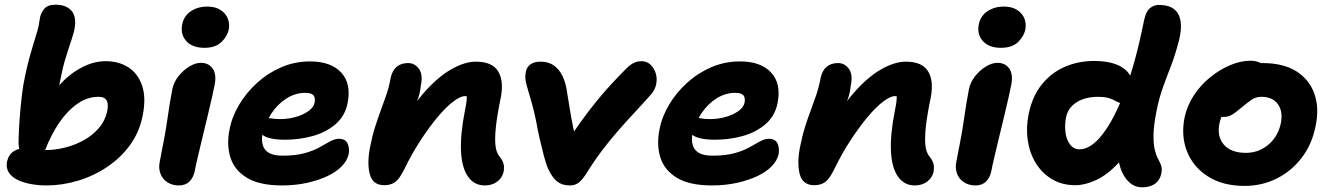

<svg xmlns="http://www.w3.org/2000/svg" viewBox="-20 -781 5675 819"><path d="M178 10Q146 10 114 4.5Q82 -1 56.5 -13Q31 -25 18 -44.5Q5 -64 10 -92Q17 -122 39 -136Q61 -150 94 -150Q111 -150 133 -145.5Q155 -141 178 -141Q214 -141 255.5 -151Q297 -161 335 -181.5Q373 -202 401 -234Q429 -266 438 -310Q441 -327 439 -340Q437 -353 428 -360.5Q419 -368 400 -368Q353 -368 311 -339Q269 -310 234 -259.5Q199 -209 173 -142Q165 -121 151 -109.5Q137 -98 117 -98Q92 -98 75.5 -118Q59 -138 59 -174Q60 -226 64 -278Q68 -330 73.5 -375.5Q79 -421 86 -452Q96 -500 105.5 -535Q115 -570 123.5 -597Q132 -624 139 -647.5Q146 -671 149 -696Q152 -723 167.5 -742Q183 -761 216 -761Q263 -761 285.5 -734.5Q308 -708 297 -653Q293 -636 286.5 -616Q280 -596 272 -572Q264 -548 256 -520.5Q248 -493 242 -462Q234 -422 227 -389.5Q220 -357 217 -314L188 -353Q212 -398 250.5 -436Q289 -474 336 -497Q383 -520 431 -520Q487 -520 528 -493.5Q569 -467 586.5 -414.5Q604 -362 588 -285Q574 -216 534 -161.5Q494 -107 436.5 -68.5Q379 -30 312 -10Q245 10 178 10Z M743 10Q715 10 694 -3.5Q673 -17 664.5 -40Q656 -63 661 -89Q674 -154 682 -198.5Q690 -243 694.5 -276Q699 -309 704 -338.5Q709 -368 715 -400Q721 -430 741 -455.5Q761 -481 787 -497Q813 -513 837 -513Q869 -513 886.5 -489.5Q904 -466 896 -421Q892 -401 884 -364.5Q876 -328 865 -283.5Q854 -239 843.5 -194.5Q833 -150 824 -112.5Q815 -75 811 -53Q805 -23 788 -6.5Q771 10 743 10ZM852 -577Q801 -577 775 -605.5Q749 -634 757 -676Q764 -713 794 -733Q824 -753 864 -753Q899 -753 921.5 -738Q944 -723 952 -701Q960 -679 956 -657Q951 -628 925.5 -602.5Q900 -577 852 -577Z M1183 10Q1087 10 1033.5 -22.5Q980 -55 963 -109Q946 -163 959 -228Q969 -282 999.5 -333.5Q1030 -385 1076 -427Q1122 -469 1179.5 -494Q1237 -519 1303 -519Q1391 -519 1435 -472Q1479 -425 1463 -342Q1452 -286 1411 -251Q1370 -216 1313 -200.5Q1256 -185 1196 -185Q1127 -185 1099.5 -205.5Q1072 -226 1076 -250Q1079 -264 1087.5 -271.5Q1096 -279 1111 -279Q1121 -279 1136 -276Q1151 -273 1177 -273Q1209 -273 1241 -282Q1273 -291 1295.5 -307Q1318 -323 1322 -343Q1326 -364 1317 -374.5Q1308 -385 1282 -385Q1240 -385 1202 -361Q1164 -337 1137 -296Q1110 -255 1099 -206Q1095 -183 1101 -162Q1107 -141 1127 -129Q1147 -117 1185 -117Q1241 -117 1279 -127.5Q1317 -138 1342.5 -152.5Q1368 -167 1388 -178Q1408 -189 1425 -189Q1454 -189 1463 -168Q1472 -147 1467 -122Q1461 -96 1438 -72Q1415 -48 1377 -30Q1339 -12 1289.5 -1Q1240 10 1183 10Z M2048 10Q2003 10 1976.5 -27.5Q1950 -65 1946.5 -135.5Q1943 -206 1963 -308Q1968 -332 1970 -348.5Q1972 -365 1970.5 -376Q1969 -387 1963.5 -395.5Q1958 -404 1948 -411Q1973 -411 1989.5 -402.5Q2006 -394 2012 -377.5Q2018 -361 2010 -333Q1998 -355 1987.5 -363Q1977 -371 1963 -371Q1944 -371 1913 -347.5Q1882 -324 1846.5 -281.5Q1811 -239 1774 -182.5Q1737 -126 1705 -60Q1685 -19 1666.5 -5Q1648 9 1619 9Q1571 9 1558 -36Q1545 -81 1558 -151Q1568 -202 1580 -239.5Q1592 -277 1604 -309.5Q1616 -342 1627.5 -375Q1639 -408 1647 -451Q1654 -481 1672.5 -496.5Q1691 -512 1721 -512Q1749 -512 1767 -487.5Q1785 -463 1775 -415Q1772 -387 1764.5 -364.5Q1757 -342 1746 -317Q1735 -292 1723 -256Q1711 -220 1698 -165L1670 -208Q1725 -312 1784.5 -381Q1844 -450 1902.5 -484Q1961 -518 2010 -518Q2080 -518 2105 -476.5Q2130 -435 2116 -364Q2101 -292 2095.5 -241.5Q2090 -191 2093.5 -160Q2097 -129 2112 -112Q2123 -98 2127.5 -83.5Q2132 -69 2128 -47Q2122 -22 2100.5 -6Q2079 10 2048 10Z M2411 10Q2378 10 2357 -6.5Q2336 -23 2319 -59Q2309 -81 2300 -116Q2291 -151 2282 -189.5Q2273 -228 2268 -259Q2258 -307 2249 -339.5Q2240 -372 2233 -394.5Q2226 -417 2222.5 -435Q2219 -453 2223 -474Q2226 -494 2242 -506Q2258 -518 2285 -518Q2320 -518 2343 -501.5Q2366 -485 2380 -455.5Q2394 -426 2399 -387Q2405 -352 2411 -313.5Q2417 -275 2425 -237.5Q2433 -200 2442 -165L2398 -173Q2429 -222 2459 -263.5Q2489 -305 2519.5 -343Q2550 -381 2582.5 -416.5Q2615 -452 2652 -489Q2668 -505 2683 -512.5Q2698 -520 2717 -520Q2739 -520 2754.5 -505.5Q2770 -491 2777 -469Q2784 -447 2779 -422Q2777 -411 2771.5 -399.5Q2766 -388 2756 -377Q2715 -331 2680 -293.5Q2645 -256 2612.5 -218.5Q2580 -181 2547 -137.5Q2514 -94 2478 -36Q2461 -11 2446.5 -0.5Q2432 10 2411 10Z M3017 10Q2921 10 2867.5 -22.5Q2814 -55 2797 -109Q2780 -163 2793 -228Q2803 -282 2833.5 -333.5Q2864 -385 2910 -427Q2956 -469 3013.5 -494Q3071 -519 3137 -519Q3225 -519 3269 -472Q3313 -425 3297 -342Q3286 -286 3245 -251Q3204 -216 3147 -200.5Q3090 -185 3030 -185Q2961 -185 2933.5 -205.5Q2906 -226 2910 -250Q2913 -264 2921.5 -271.5Q2930 -279 2945 -279Q2955 -279 2970 -276Q2985 -273 3011 -273Q3043 -273 3075 -282Q3107 -291 3129.5 -307Q3152 -323 3156 -343Q3160 -364 3151 -374.5Q3142 -385 3116 -385Q3074 -385 3036 -361Q2998 -337 2971 -296Q2944 -255 2933 -206Q2929 -183 2935 -162Q2941 -141 2961 -129Q2981 -117 3019 -117Q3075 -117 3113 -127.5Q3151 -138 3176.5 -152.5Q3202 -167 3222 -178Q3242 -189 3259 -189Q3288 -189 3297 -168Q3306 -147 3301 -122Q3295 -96 3272 -72Q3249 -48 3211 -30Q3173 -12 3123.5 -1Q3074 10 3017 10Z M3882 10Q3837 10 3810.5 -27.5Q3784 -65 3780.5 -135.5Q3777 -206 3797 -308Q3802 -332 3804 -348.5Q3806 -365 3804.5 -376Q3803 -387 3797.5 -395.5Q3792 -404 3782 -411Q3807 -411 3823.5 -402.5Q3840 -394 3846 -377.5Q3852 -361 3844 -333Q3832 -355 3821.5 -363Q3811 -371 3797 -371Q3778 -371 3747 -347.5Q3716 -324 3680.5 -281.5Q3645 -239 3608 -182.5Q3571 -126 3539 -60Q3519 -19 3500.5 -5Q3482 9 3453 9Q3405 9 3392 -36Q3379 -81 3392 -151Q3402 -202 3414 -239.5Q3426 -277 3438 -309.5Q3450 -342 3461.5 -375Q3473 -408 3481 -451Q3488 -481 3506.5 -496.5Q3525 -512 3555 -512Q3583 -512 3601 -487.5Q3619 -463 3609 -415Q3606 -387 3598.5 -364.5Q3591 -342 3580 -317Q3569 -292 3557 -256Q3545 -220 3532 -165L3504 -208Q3559 -312 3618.5 -381Q3678 -450 3736.5 -484Q3795 -518 3844 -518Q3914 -518 3939 -476.5Q3964 -435 3950 -364Q3935 -292 3929.5 -241.5Q3924 -191 3927.5 -160Q3931 -129 3946 -112Q3957 -98 3961.5 -83.5Q3966 -69 3962 -47Q3956 -22 3934.5 -6Q3913 10 3882 10Z M4141 10Q4113 10 4092 -3.5Q4071 -17 4062.5 -40Q4054 -63 4059 -89Q4072 -154 4080 -198.5Q4088 -243 4092.5 -276Q4097 -309 4102 -338.5Q4107 -368 4113 -400Q4119 -430 4139 -455.5Q4159 -481 4185 -497Q4211 -513 4235 -513Q4267 -513 4284.5 -489.5Q4302 -466 4294 -421Q4290 -401 4282 -364.5Q4274 -328 4263 -283.5Q4252 -239 4241.5 -194.5Q4231 -150 4222 -112.5Q4213 -75 4209 -53Q4203 -23 4186 -6.5Q4169 10 4141 10ZM4250 -577Q4199 -577 4173 -605.5Q4147 -634 4155 -676Q4162 -713 4192 -733Q4222 -753 4262 -753Q4297 -753 4319.5 -738Q4342 -723 4350 -701Q4358 -679 4354 -657Q4349 -628 4323.5 -602.5Q4298 -577 4250 -577Z M4568 9Q4510 9 4467.5 -16.5Q4425 -42 4398.5 -85Q4372 -128 4364 -182.5Q4356 -237 4368 -295Q4383 -369 4423 -419.5Q4463 -470 4521 -495.5Q4579 -521 4648 -521Q4705 -521 4743.5 -505.5Q4782 -490 4799 -461.5Q4816 -433 4808 -390Q4803 -369 4791 -355.5Q4779 -342 4766 -342Q4754 -342 4746.5 -346Q4739 -350 4729.5 -355Q4720 -360 4704.5 -364Q4689 -368 4664 -368Q4609 -368 4572 -344.5Q4535 -321 4527 -279Q4521 -246 4525 -215.5Q4529 -185 4544.5 -164.5Q4560 -144 4585 -144Q4633 -144 4683 -208Q4733 -272 4779 -394.5Q4825 -517 4860 -694Q4868 -732 4885 -746Q4902 -760 4923 -760Q4984 -760 5005.5 -722Q5027 -684 5010 -612Q4993 -546 4974.5 -498.5Q4956 -451 4940 -406.5Q4924 -362 4913 -306Q4901 -245 4900.5 -206Q4900 -167 4905.5 -143.5Q4911 -120 4919 -105Q4927 -90 4932 -78Q4937 -66 4935 -48Q4932 -27 4922 -12.5Q4912 2 4894 10Q4876 18 4851 18Q4823 18 4801.5 0.5Q4780 -17 4766.5 -46.5Q4753 -76 4749.5 -114.5Q4746 -153 4755 -194L4837 -218Q4798 -135 4750.5 -85Q4703 -35 4655.5 -13Q4608 9 4568 9Z M5289 12Q5197 12 5134 -27.5Q5071 -67 5044 -133.5Q5017 -200 5033 -280Q5044 -331 5073 -375Q5102 -419 5143 -452Q5184 -485 5228.5 -503.5Q5273 -522 5314 -522Q5331 -522 5347.5 -516.5Q5364 -511 5373.5 -499.5Q5383 -488 5379 -468Q5371 -432 5351 -405Q5331 -378 5284 -363Q5260 -355 5238.5 -339Q5217 -323 5202 -302Q5187 -281 5182 -256Q5170 -199 5200.5 -164Q5231 -129 5295 -129Q5349 -129 5390.5 -164Q5432 -199 5444 -257Q5453 -307 5430.5 -337.5Q5408 -368 5361 -368Q5337 -368 5319.5 -356Q5302 -344 5278 -324Q5260 -309 5248 -300Q5236 -291 5224.5 -286.5Q5213 -282 5197 -282Q5179 -282 5164 -300Q5149 -318 5157 -357Q5163 -385 5184.5 -413Q5206 -441 5236.5 -463Q5267 -485 5300.5 -498.5Q5334 -512 5365 -512Q5454 -512 5509.5 -477Q5565 -442 5586.5 -381.5Q5608 -321 5592 -244Q5577 -166 5533 -108.5Q5489 -51 5426 -19.5Q5363 12 5289 12Z"/></svg>

Font: Shantell Sans Light
Style: Bold Italic
Weight: 700
Italic angle: -11°
Version: Version 1.011;[c5ecc13dd]